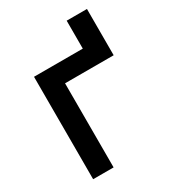

<svg xmlns="http://www.w3.org/2000/svg" viewBox="-163 -747 754 837"><g transform="rotate(-30 214.5 -328.0)"><path d="M303.7 -515.6V-656.2H405.8V-423.3H161.1V0H58.1V-515.6Z"/></g></svg>

Font: Inter Display Medium
Style: Regular
Weight: 500
Designer: Rasmus Andersson
Foundry: rsms
Version: Version 4.001;git-9221beed3